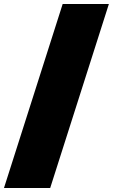

<svg xmlns="http://www.w3.org/2000/svg" viewBox="-20 -828 569 968"><path d="M0 120 296 -808H529L233 120Z"/></svg>

Font: Encode Sans Expanded Expanded Black
Style: Regular
Weight: 900
Width: 7
Designer: Multiple Designers
Foundry: Impallari Type
Version: Version 3.000; ttfautohint (v1.8.3) -l 8 -r 50 -G 200 -x 14 